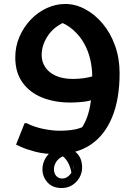

<svg xmlns="http://www.w3.org/2000/svg" viewBox="-20 -517 680 968"><path d="M265 260Q204 260 158.5 248Q113 236 87 224Q61 212 61 212L104 104H114Q154 124 199 133Q244 142 279 142Q326 142 358 135.5Q390 129 419 112L377 148Q402 118 417 79.5Q432 41 438.5 -10.5Q445 -62 445 -130Q445 -174 435 -217.5Q425 -261 403.5 -299Q382 -337 348 -367Q314 -397 265 -413L338 -418Q263 -394 226.5 -344Q190 -294 190 -239Q190 -206 208 -178.5Q226 -151 261.5 -135Q297 -119 349 -119Q372 -119 400.5 -122.5Q429 -126 456 -135L455 -16Q425 -6 393 -3Q361 0 334 0Q256 0 193 -25Q130 -50 93.5 -101Q57 -152 57 -227Q57 -283 78 -331.5Q99 -380 134.5 -417.5Q170 -455 215.5 -476Q261 -497 309 -497Q360 -497 409 -471Q458 -445 497.5 -398Q537 -351 560 -287Q583 -223 583 -148Q583 -18 545.5 73.5Q508 165 437 212.5Q366 260 265 260ZM302 227Q337 227 365.5 253.5Q394 280 394 328Q394 355 380.5 378.5Q367 402 344 416.5Q321 431 291 431Q245 431 219.5 402.5Q194 374 194 337Q194 308 208 283Q222 258 246.5 242.5Q271 227 302 227ZM327 266Q302 266 285 277.5Q268 289 260 305Q252 321 252 336Q252 357 263.5 370Q275 383 293 383Q311 383 324 372Q337 361 344.5 345.5Q352 330 351 319L339 390Q343 373 340 353.5Q337 334 329 315Q321 296 308.5 282Q296 268 279 262Z"/></svg>

Font: Kufam SemiBold
Style: Italic
Weight: 600
Italic angle: -11°
Designer: Artur Schmal
Foundry: Original Type
Version: Version 1.301; ttfautohint (v1.8.3)